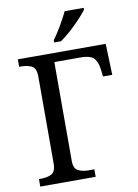

<svg xmlns="http://www.w3.org/2000/svg" viewBox="-100 -996 760 1061"><g transform="rotate(-10 280.5 -465.5)"><path d="M38 0V-42H51Q85 -42 109 -54.5Q133 -67 133 -114V-600Q133 -647 109 -659.5Q85 -672 51 -672H38V-714H531L537 -539H485L481 -574Q477 -616 458.5 -640Q440 -664 381 -664H234V-110Q234 -66 258.5 -54Q283 -42 316 -42H349V0ZM252 -784Q274 -813 298.5 -855Q323 -897 339 -931H446V-921Q434 -904 407 -875Q380 -846 348.5 -817.5Q317 -789 290 -771H252Z"/></g></svg>

Font: NotoSerif-Regular
Style: Regular
Weight: 400
Designer: Monotype Design Team
Foundry: Monotype Imaging Inc.
Version: Version 2.007; ttfautohint (v1.8) -l 8 -r 50 -G 200 -x 14 -D